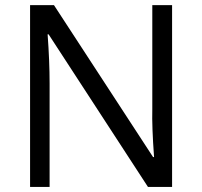

<svg xmlns="http://www.w3.org/2000/svg" viewBox="-20 -734 794 754"><path d="M578.1 -713.9H655.8V0H561L170.9 -599.1H167Q174.8 -493.7 174.8 -405.8V0H98.1V-713.9H191.9L581.1 -117.2H585Q576.2 -237.8 578.1 -304.2Z"/></svg>

Font: OpenSans-Regular
Style: Regular
Weight: 400
Foundry: Ascender Corporation
Version: Version 1.10